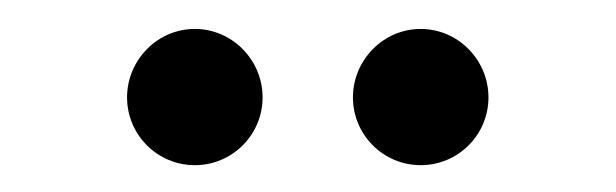

<svg xmlns="http://www.w3.org/2000/svg" viewBox="-20 -962 436 136"><path d="M230 -893C230 -866.5 251.5 -845 278 -845C304.5 -845 326 -866.5 326 -893C326 -919.5 304.5 -941.5 278 -941.5C251.5 -941.5 230 -919.5 230 -893ZM70 -893C70 -866.5 91.5 -845 118 -845C144.5 -845 166 -866.5 166 -893C166 -919.5 144.5 -941.5 118 -941.5C91.5 -941.5 70 -919.5 70 -893Z"/></svg>

Font: Bodoni* 24
Style: Regular
Weight: 400
Version: Version 2.3